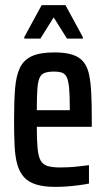

<svg xmlns="http://www.w3.org/2000/svg" viewBox="-20 -723 413 751"><path d="M197 8Q151 8 121 -1.5Q91 -11 73.5 -30.5Q56 -50 47.5 -80.5Q39 -111 37 -154Q35 -197 35 -254Q35 -326 39 -376.5Q43 -427 58 -458Q73 -489 105 -503.5Q137 -518 193 -518Q236 -518 263.5 -509Q291 -500 306.5 -481Q322 -462 328.5 -431Q335 -400 337 -356.5Q339 -313 339 -255V-227H124Q124 -175 127 -143Q130 -111 139 -95Q148 -79 166.5 -73.5Q185 -68 217 -68Q232 -68 251 -69Q270 -70 290.5 -72.5Q311 -75 328 -77V-5Q314 -2 292 1Q270 4 245.5 6Q221 8 197 8ZM253 -271V-298Q253 -348 250.5 -377Q248 -406 241.5 -420Q235 -434 223 -438.5Q211 -443 191 -443Q169 -443 155 -438Q141 -433 134.5 -418Q128 -403 126 -372.5Q124 -342 124 -292H273ZM75 -572V-578L143 -703H236L304 -578V-572H242L190 -655L138 -572Z"/></svg>

Font: Saira ExtraCondensed SemiBold
Style: Regular
Weight: 600
Width: 2
Designer: Hector Gatti with collaboration of the Omnibus-Type team
Foundry: Omnibus-Type
Version: Version 1.101